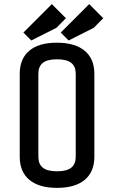

<svg xmlns="http://www.w3.org/2000/svg" viewBox="-20 -891 550 926"><path d="M345.2 -134.8V-535.2Q345.2 -570.3 323.7 -587.6Q302.2 -605 254.9 -605Q208 -605 186.5 -587.6Q165 -570.3 165 -535.2V-134.8Q165 -99.6 186.5 -82.3Q208 -64.9 254.9 -64.9Q302.2 -64.9 323.7 -82.3Q345.2 -99.6 345.2 -134.8ZM254.9 15.1Q168 15.1 121.6 -23.7Q75.2 -62.5 75.2 -134.8V-535.2Q75.2 -607.4 121.1 -646.2Q167 -685.1 253.9 -685.1Q341.8 -685.1 388.4 -646.2Q435.1 -607.4 435.1 -535.2V-134.8Q435.1 -62.5 388.7 -23.7Q342.3 15.1 254.9 15.1ZM297.9 -803.2 252 -756.8 130.9 -695.8 92.8 -733.9 230 -871.1ZM478 -803.2 432.1 -756.8 311 -695.8 272.9 -733.9 410.2 -871.1Z"/></svg>

Font: Unica One
Style: Bold
Weight: 400
Designer: Eduardo Rodriguez Tunni
Foundry: Eduardo Rodriguez Tunni
Version: Version 1.001